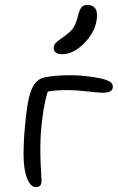

<svg xmlns="http://www.w3.org/2000/svg" viewBox="-20 -786 476 776"><path d="M231 -566.9Q214.8 -566.9 205.8 -573.5Q196.8 -580.1 196.8 -591.8Q196.8 -595.2 197.8 -598.6Q198.7 -602.1 199.7 -604.5Q200.7 -606.9 203.6 -610.4Q206.5 -613.8 208.5 -615.5Q210.4 -617.2 215.1 -621.1Q219.7 -625 222.2 -626.7Q224.6 -628.4 231.4 -633.1Q238.3 -637.7 241.2 -640.1Q267.1 -658.7 277.1 -674.6Q287.1 -690.4 294.9 -721.2Q301.3 -747.1 309.6 -756.6Q317.9 -766.1 331.1 -766.1Q372.1 -766.1 372.1 -725.1Q372.1 -667 325.7 -616.9Q279.3 -566.9 231 -566.9ZM125 -29.8Q103 -29.8 89.1 -66.2Q75.2 -102.5 75.2 -162.1Q75.2 -216.3 81.8 -285.4Q88.4 -354.5 97.2 -392.1Q105.5 -426.8 120.6 -447.8Q135.7 -468.8 164.1 -474.1Q205.1 -481.9 264.2 -481.9Q304.7 -481.9 349.4 -475.6Q394 -469.2 414.1 -460.9Q436 -452.6 436 -436Q436 -421.9 425.5 -416.5Q415 -411.1 392.1 -411.1Q383.3 -411.1 334.2 -416.5Q285.2 -421.9 256.8 -421.9Q204.1 -421.9 172.9 -416Q152.8 -350.1 145 -248Q143.1 -219.2 143.1 -184.1Q143.1 -148.9 144.3 -123.8Q145.5 -98.6 146.7 -77.4Q147.9 -56.2 147.9 -54.2Q147.9 -29.8 125 -29.8Z"/></svg>

Font: Shantell Sans Irregular
Style: Regular
Weight: 300
Designer: Stephen Nixon, Anya Danilova, Shantell Martin
Foundry: Arrow Type
Version: Version 1.006;[9816181b4]